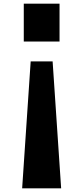

<svg xmlns="http://www.w3.org/2000/svg" viewBox="-20 -1020 451 1040"><path d="M146.2 -687.5 100 0H311.2L265 -687.5ZM108.8 -795H302.5V-1000H108.8Z"/></svg>

Font: Basalte Marquee
Style: Regular
Weight: 400
Designer: Ange Degheest & Benjamin Gomez & Eugénie Bidaut
Foundry: Velvetyne Type Foundry
Version: Version 1.000;FEAKit 1.0